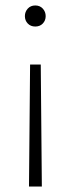

<svg xmlns="http://www.w3.org/2000/svg" viewBox="-20 -487 258 702"><path d="M147 -428Q147 -412 136.5 -401Q126 -390 109 -390Q92 -390 81.5 -401Q71 -412 71 -428Q71 -444 81.5 -455.5Q92 -467 109 -467Q126 -467 136.5 -455.5Q147 -444 147 -428ZM129 -251 133 195H86L90 -251Z"/></svg>

Font: Fira Sans Extra Condensed ExtraLight
Style: Regular
Weight: 275
Width: 1
Designer: Carrois Corporate & Edenspiekermann AG
Foundry: Carrois Corporate GbR & Edenspiekermann AG
Version: Version 4.203